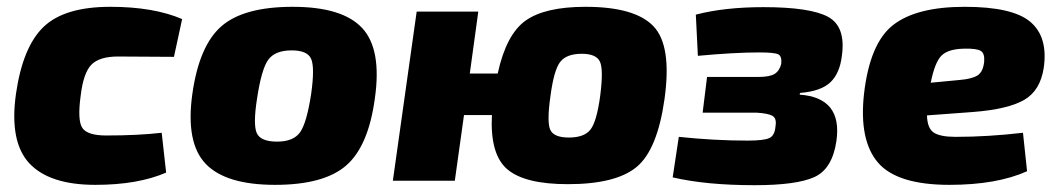

<svg xmlns="http://www.w3.org/2000/svg" viewBox="-20 -531 3107 564"><path d="M455 -141 468 -24Q385 12 260 12Q125 12 66 -51.5Q7 -115 27 -256Q47 -394 108.5 -452.5Q170 -511 304 -511Q431 -511 515 -475L491 -364L327 -365Q272 -365 248.5 -341Q225 -317 217 -250Q207 -177 222 -155Q237 -133 292 -133Q386 -133 455 -141Z M840 -511Q986 -511 1044 -448.5Q1102 -386 1081 -241Q1062 -101 996.5 -44.5Q931 12 788 12Q643 12 584 -50Q525 -112 545 -255Q565 -397 630.5 -454Q696 -511 840 -511ZM837 -383Q788 -383 768 -355.5Q748 -328 735 -241Q723 -164 734.5 -139.5Q746 -115 794 -115Q842 -115 861.5 -142.5Q881 -170 894 -255Q905 -333 894 -358Q883 -383 837 -383Z M1360 -315H1442Q1467 -430 1524 -470.5Q1581 -511 1700 -511Q1845 -511 1899.5 -454Q1954 -397 1932 -240Q1911 -91 1850 -40.5Q1789 10 1648 10Q1522 10 1470.5 -33.5Q1419 -77 1425 -193H1343L1316 0H1134L1204 -497H1385ZM1743 -249Q1753 -326 1742.5 -349.5Q1732 -373 1689 -373Q1644 -373 1625.5 -349Q1607 -325 1597 -249Q1586 -172 1596.5 -149.5Q1607 -127 1651 -127Q1697 -127 1715 -151Q1733 -175 1743 -249Z M2030 -367 2024 -488Q2108 -510 2223 -510Q2360 -510 2412.5 -481.5Q2465 -453 2453 -367Q2447 -316 2419.5 -289.5Q2392 -263 2330 -258L2329 -253Q2455 -244 2437 -117Q2425 -35 2372.5 -11Q2320 13 2197 13Q2054 13 1956 -10L1974 -129Q2078 -118 2176 -118Q2224 -118 2240 -125.5Q2256 -133 2258 -160Q2262 -183 2249.5 -190.5Q2237 -198 2203 -200H2044L2057 -305H2208Q2241 -305 2255.5 -314Q2270 -323 2275 -344Q2277 -366 2266 -371.5Q2255 -377 2210 -377Q2138 -377 2030 -367Z M2985 -141 2997 -28Q2908 12 2769 12Q2615 12 2559 -53.5Q2503 -119 2518 -255Q2535 -404 2603.5 -457.5Q2672 -511 2814 -511Q2955 -511 3007 -466.5Q3059 -422 3046 -332Q3036 -265 2988.5 -237.5Q2941 -210 2838 -202L2703 -192Q2704 -154 2723 -141.5Q2742 -129 2787 -129Q2882 -129 2985 -141ZM2714 -288 2798 -296Q2835 -299 2851.5 -309.5Q2868 -320 2871 -350Q2873 -374 2861 -381.5Q2849 -389 2811 -388Q2765 -387 2745.5 -367.5Q2726 -348 2714 -288Z"/></svg>

Font: Exo 2.0 Extra Bold
Style: Italic
Weight: 800
Italic angle: -8°
Designer: Natanael Gama
Version: Version 1.001;PS 001.001;hotconv 1.0.70;makeotf.lib2.5.58329